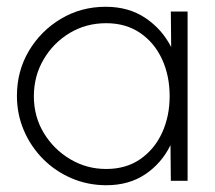

<svg xmlns="http://www.w3.org/2000/svg" viewBox="-20 -534 634 567"><path d="M484.5 -500H534V0H484.5L483.5 -105.5Q457.5 -52 409.2 -19.5Q361 13 294 13Q239.5 13 191.5 -7.5Q143.5 -28 107.2 -64.5Q71 -101 50.5 -148.8Q30 -196.5 30 -251Q30 -324 65.2 -383.5Q100.5 -443 160 -478.5Q219.5 -514 292 -514Q360 -514 409.2 -481Q458.5 -448 485.5 -395ZM293.5 -35Q352.5 -35 394.5 -64.2Q436.5 -93.5 458.8 -142.2Q481 -191 481 -250Q481 -310.5 458.5 -359.2Q436 -408 393.8 -436.8Q351.5 -465.5 293.5 -465.5Q234 -465.5 185.8 -436.5Q137.5 -407.5 108.8 -358.5Q80 -309.5 80 -250Q80 -189.5 109.5 -141Q139 -92.5 187.5 -63.8Q236 -35 293.5 -35Z"/></svg>

Font: Urbanist ExtraLight
Style: Regular
Weight: 200
Designer: Corey Hu
Foundry: Corey Hu
Version: Version 1.330; ttfautohint (v1.8.4.7-5d5b)